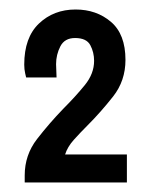

<svg xmlns="http://www.w3.org/2000/svg" viewBox="-20 -819 313 404"><path d="M32 -435V-450Q32 -493 58 -526.5Q84 -560 113 -590Q139 -616 158.5 -640Q178 -664 178 -691Q178 -709 170 -724Q162 -739 138 -739Q116 -739 107 -721.5Q98 -704 98 -684L99 -656H35Q35 -656 33 -664.5Q31 -673 31 -683Q31 -740 62 -769.5Q93 -799 139 -799Q183 -799 213.5 -773Q244 -747 244 -693Q244 -649 218 -616Q192 -583 165 -556Q149 -540 135.5 -525Q122 -510 117 -494H247V-435Z"/></svg>

Font: Archivo Narrow Medium
Style: Regular
Weight: 500
Designer: Hector Gatti
Foundry: Omnibus-Type
Version: Version 3.002